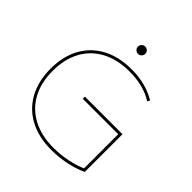

<svg xmlns="http://www.w3.org/2000/svg" viewBox="-238 -1082 1264 1264"><g transform="rotate(45 394.5 -449.5)"><path d="M437 10Q319 10 233.5 -35.5Q148 -81 101.5 -165.5Q55 -250 55 -365Q55 -481 101.5 -565Q148 -649 233.5 -694.5Q319 -740 437 -740Q503 -740 560.5 -725Q618 -710 667 -680L657 -663Q611 -692 556 -706Q501 -720 437 -720Q325 -720 243.5 -677Q162 -634 118.5 -554.5Q75 -475 75 -365Q75 -255 118.5 -175.5Q162 -96 243.5 -53Q325 -10 437 -10Q502 -10 569.5 -24Q637 -38 686 -62L675 -45V-375H345V-395H695V-44Q644 -19 574.5 -4.5Q505 10 437 10ZM393 -841Q379 -841 369 -851Q359 -861 359 -875Q359 -889 369 -899Q379 -909 393 -909Q407 -909 417 -899Q427 -889 427 -875Q427 -861 417 -851Q407 -841 393 -841Z"/></g></svg>

Font: M PLUS 2 Thin
Style: Regular
Weight: 100
Designer: Coji Morishita
Foundry: UNDERFOREST DESIGN
Version: Version 1.001